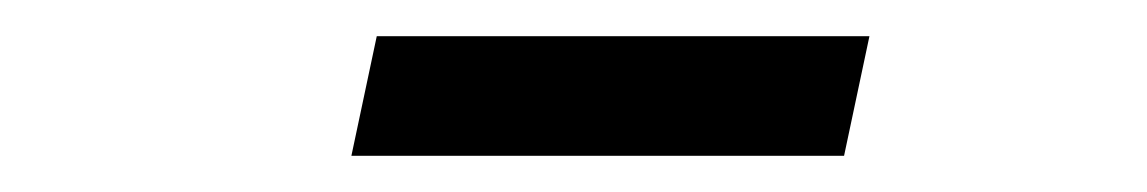

<svg xmlns="http://www.w3.org/2000/svg" viewBox="-20 -725 633 106"><path d="M174 -639 188 -705H460L446 -639Z"/></svg>

Font: IBM Plex Sans Var
Style: Italic
Weight: 400
Italic angle: -11.31°
Designer: Mike Abbink, Paul van der Laan, Pieter van Rosmalen
Foundry: Bold Monday
Version: Version 1.001